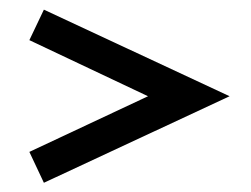

<svg xmlns="http://www.w3.org/2000/svg" viewBox="-20 -418 530 406"><path d="M72.8 -31.5 42.1 -96.8 293 -214.5 42.1 -333.1 72.8 -397.6 465.5 -214.5Z"/></svg>

Font: Playfair 5pt SemiExpanded Light
Style: Regular
Weight: 300
Width: 6
Designer: Claus Eggers Sørensen
Foundry: Claus Eggers Sørensen
Version: Version 2.203